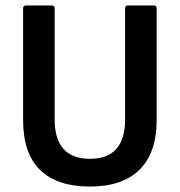

<svg xmlns="http://www.w3.org/2000/svg" viewBox="-20 -675 661 706"><path d="M311 11Q190 11 127.5 -50Q65 -111 65 -233V-644Q65 -655 76 -655H170Q181 -655 181 -644V-236Q181 -91 311 -91Q440 -91 440 -236V-644Q440 -655 451 -655H546Q556 -655 556 -644V-233Q556 -113 493 -51Q430 11 311 11Z"/></svg>

Font: Sofia Sans Semi Condensed
Style: Bold
Weight: 700
Designer: Botio Nikoltchev, Ani Petrova
Foundry: lettersoup
Version: Version 4.100; ttfautohint (v1.8.4.7-5d5b)